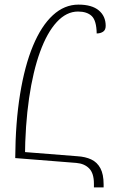

<svg xmlns="http://www.w3.org/2000/svg" viewBox="-20 -749 524 832"><path d="M387 63V47Q387 2 366.5 -19Q346 -40 311 -43L46 -64L50 -93L315 -72Q350 -70 375.5 -58Q401 -46 415 -20Q429 6 429 50V63ZM88 -64H46Q47 -218 67 -341Q87 -464 123 -550.5Q159 -637 209 -683Q259 -729 320 -729Q378 -729 408 -704Q438 -679 438 -637Q438 -619 426.5 -611.5Q415 -604 399 -604Q398 -660 377.5 -679.5Q357 -699 318 -699Q268 -699 226 -653.5Q184 -608 153.5 -524Q123 -440 106 -323.5Q89 -207 88 -64Z"/></svg>

Font: Noto Serif Armenian ExtraLight
Style: Regular
Weight: 250
Version: Version 2.007